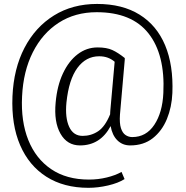

<svg xmlns="http://www.w3.org/2000/svg" viewBox="-20 -713 923 955"><path d="M419.9 221.2Q297.4 221.2 210.7 166Q124 110.8 80.1 9Q36.1 -92.8 42 -233.4Q47.9 -371.6 101.8 -475.1Q155.8 -578.6 248.3 -636Q340.8 -693.4 462.9 -693.4Q588.9 -693.4 674.3 -640.1Q759.8 -586.9 801.3 -487.8Q842.8 -388.7 837.4 -250.5Q834.5 -180.2 810.1 -120.8Q785.6 -61.5 740 -25.6Q694.3 10.3 627.4 10.3Q589.4 10.3 563.7 -15.1Q538.1 -40.5 530.3 -85.9Q479 10.3 377.9 10.3Q314 10.3 280.8 -48.1Q247.6 -106.4 256.8 -203.1Q264.2 -286.1 293 -347.7Q321.8 -409.2 366.2 -443.1Q410.6 -477.1 465.3 -477.1Q510.7 -477.1 538.8 -464.1Q566.9 -451.2 600.6 -424.3V-416.5L576.7 -143.1Q573.7 -100.1 581.5 -75.7Q589.4 -51.3 604.5 -41.3Q619.6 -31.2 637.7 -31.2Q707 -31.2 747.6 -92.3Q788.1 -153.3 792.5 -250.5Q801.8 -440.9 718.8 -546.6Q635.7 -652.3 460.9 -652.3Q353.5 -652.3 272.2 -599.9Q190.9 -547.4 143.3 -453.1Q95.7 -358.9 89.8 -233.4Q83.5 -109.4 120.8 -16.4Q158.2 76.7 234.6 128.4Q311 180.2 422.4 180.2Q468.3 180.2 511.2 169.7Q554.2 159.2 584.5 142.1L599.6 177.7Q567.9 197.8 517.6 209.5Q467.3 221.2 419.9 221.2ZM391.1 -37.1Q433.6 -37.1 468.3 -60.3Q502.9 -83.5 527.8 -144.5Q527.8 -148.9 528.1 -153.6Q528.3 -158.2 528.8 -163.6L550.3 -405.8Q535.2 -418.9 516.1 -426Q497.1 -433.1 473.1 -433.1Q407.7 -433.1 365 -375.2Q322.3 -317.4 310.5 -203.1Q303.2 -127.4 324 -82.3Q344.7 -37.1 391.1 -37.1Z"/></svg>

Font: Roboto Slab LO Light
Style: Regular
Weight: 300
Designer: Google
Version: Version 2.000